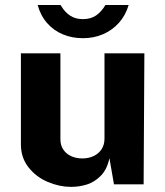

<svg xmlns="http://www.w3.org/2000/svg" viewBox="-20 -728 652 758"><path d="M62.5 -158.2V-517.5H218.5V-178.5Q218.5 -154 230.3 -136.9Q242.1 -119.8 261.8 -111.1Q281.5 -102.5 304.9 -102.5Q329.6 -102.5 349.6 -111.9Q369.6 -121.4 381.1 -139Q392.5 -156.6 392.5 -180.5V-517.5H550L547 -0.2H430L412 -103.5Q403 -60.1 378.6 -34.8Q354.1 -9.5 323.5 0.2Q292.9 9.9 259.5 9.8Q214.4 9.6 168.7 -9.7Q123 -29 92.8 -67.1Q62.5 -105.2 62.5 -158.2ZM307.6 -577.2Q264.9 -577.2 228.6 -592.2Q192.2 -607.1 166.3 -636.6Q140.4 -666 128.6 -708.2H219.1Q222.4 -702.5 223.5 -701.4Q237.2 -679 257.6 -665.8Q278 -652.5 307.6 -652.5Q338.9 -652.5 360.1 -667.5Q381.2 -682.5 396.1 -708.2H487.9Q476 -667.8 449.8 -638.2Q423.5 -608.8 387 -593Q350.5 -577.2 307.6 -577.2Z"/></svg>

Font: Public Sans VF
Style: Regular
Weight: 400
Designer: Pablo Impallari, Rodrigo Fuenzalida (Modified by Dan O. Williams and USWDS)
Version: Version 1.003